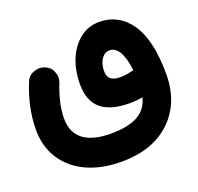

<svg xmlns="http://www.w3.org/2000/svg" viewBox="-121 -532 973 945"><g transform="rotate(-20 366.0 -59.5)"><path d="M17.6 -8.3C17.6 50.3 31.7 101.6 60.1 145C116.2 232.4 221.7 282.7 360.8 282.7C435.5 282.7 499 269 551.8 241.2C656.7 185.5 714.4 83.5 714.4 -45.9C714.4 -166 694.3 -255.4 653.8 -314C613.3 -372.6 558.6 -401.9 490.2 -401.9C453.6 -401.9 420.9 -391.1 392.1 -369.1C334 -325.2 297.9 -245.1 297.9 -144C297.9 -26.9 366.2 25.9 498.5 25.9C520 25.9 542 23.9 564.9 20C545.4 97.7 481.4 134.8 358.9 134.8C235.8 134.8 166.5 87.4 166.5 -13.7C166.5 -72.3 184.1 -134.3 205.1 -187C208.5 -195.8 210.4 -204.6 210.4 -213.4C210.4 -223.6 207.5 -235.8 201.2 -250.5C194.8 -264.6 182.1 -275.9 163.1 -283.2C153.8 -286.6 145 -288.6 136.2 -288.6C126 -288.6 113.8 -285.6 99.1 -279.3C84.5 -272.9 73.2 -260.3 65.9 -241.2C36.1 -167 17.6 -88.9 17.6 -8.3ZM431.6 -165C431.6 -189.9 437 -210.9 448.2 -228C459.5 -244.6 473.6 -252.9 491.7 -252.9C529.3 -252.9 558.1 -211.9 568.4 -120.6L565.9 -120.1C546.4 -115.7 523.4 -110.4 497.6 -110.4C454.1 -110.4 431.6 -126 431.6 -165Z"/></g></svg>

Font: Mikhak ExtraBold
Style: Regular
Weight: 800
Designer: Amin Abedi
Version: Version 3.2